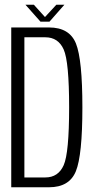

<svg xmlns="http://www.w3.org/2000/svg" viewBox="-20 -791 399 811"><path d="M27.5 0H187Q273 0 300.5 -67.8Q328 -135.5 328 -337.5Q328 -539.5 300.8 -607.2Q273.5 -675 187 -675H27.5ZM83 -41.5V-633.5H171.5Q226 -633.5 249 -582Q272 -530.5 272 -337.5Q272 -145 249 -93.2Q226 -41.5 171.5 -41.5ZM151 -699.5H189L252 -771H218L170 -719L123 -771H87.5Z"/></svg>

Font: Anybody Condensed Light
Style: Regular
Weight: 300
Width: 3
Designer: Tyler Finck
Foundry: Etcetera Type Company
Version: Version 1.113;gftools[0.9.25]